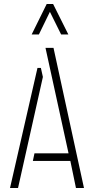

<svg xmlns="http://www.w3.org/2000/svg" viewBox="-20 -938 469 958"><path d="M138 -766 213 -918H245L321 -766H285L229 -879L174 -766ZM359 0 331 -135H144L152 -173H322L207 -699H247L399 0ZM30 0 167 -599H184L194 -554L70 0Z"/></svg>

Font: Stick No Bills ExtraLight
Style: Regular
Weight: 200
Designer: Kosala Senevirathne, Siva Puranthara, Lasantha Premarathna, Tharique Azeez
Foundry: mooniak
Version: Version 2.000